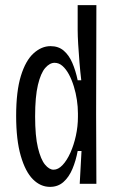

<svg xmlns="http://www.w3.org/2000/svg" viewBox="-20 -717 458 749"><path d="M175 12Q138 12 108.5 -17.5Q79 -47 61 -109Q43 -171 43 -265Q43 -361 61.5 -421Q80 -481 111 -509Q142 -537 177 -537Q208 -537 228.5 -519.5Q249 -502 262 -472Q275 -442 283 -404H297Q293 -437 290 -474Q287 -511 285 -544.5Q283 -578 283 -600V-697H356L355 -272L356 0H291L298 -128H283Q276 -90 262.5 -58Q249 -26 227.5 -7Q206 12 175 12ZM189 -55Q207 -55 224 -73Q241 -91 254.5 -121Q268 -151 276 -187.5Q284 -224 284 -261V-275Q284 -300 280 -327Q276 -354 268 -380Q260 -406 249 -426.5Q238 -447 224 -459.5Q210 -472 193 -472Q174 -472 156.5 -452Q139 -432 128 -386Q117 -340 117 -263Q117 -186 128 -140.5Q139 -95 155.5 -75Q172 -55 189 -55Z"/></svg>

Font: Bricolage Grotesque 24pt Condensed Light
Style: Regular
Weight: 300
Width: 3
Designer: Mathieu Triay
Foundry: Atelier Triay
Version: Version 1.001;gftools[0.9.33.dev8+g029e19f]